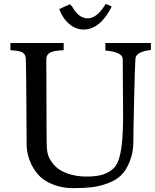

<svg xmlns="http://www.w3.org/2000/svg" viewBox="-20 -961 802 995"><path d="M287 -914 342 -939 354 -927Q387 -866 435 -866Q483 -866 528 -941L559 -927Q499 -808 413 -808Q373 -808 339 -836.5Q305 -865 287 -914ZM618 -356 616 -655Q616 -691 526 -699V-738H762V-702Q685 -693 682 -658L681 -640Q679 -612 675 -443Q671 -274 671 -223.5Q671 -173 653 -126Q635 -79 607.5 -52.5Q580 -26 537 -10.5Q494 5 454 9.5Q414 14 358.5 14Q303 14 257 -4Q211 -22 186 -47.5Q161 -73 144 -106Q118 -160 118 -214Q116 -639 113.5 -660Q111 -681 96 -689.5Q81 -698 34 -701V-738H310V-701Q278 -699 262 -696Q220 -687 220 -655L221 -390V-310Q222 -255 222 -214.5Q222 -174 232 -150Q242 -126 264.5 -101.5Q287 -77 331 -61.5Q375 -46 429 -46Q483 -46 516 -57.5Q549 -69 569.5 -89.5Q590 -110 600 -150Q618 -218 618 -356Z"/></svg>

Font: Prociono
Style: Regular
Weight: 400
Designer: Barry Schwartz
Foundry: The Crud Factory
Version: Version 2.301